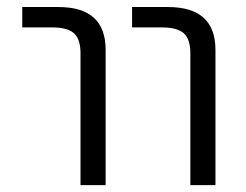

<svg xmlns="http://www.w3.org/2000/svg" viewBox="-20 -540 718 560"><path d="M44.9 -460V-519.5H150.4Q288.1 -519.5 288.1 -394.5V0H214.8V-384.8Q214.8 -425.8 195.8 -442.9Q176.8 -460 132.8 -460ZM365.2 -460V-519.5H469.7Q608.4 -519.5 608.4 -394.5V0H535.2V-384.8Q535.2 -425.8 516.1 -442.9Q497.1 -460 453.1 -460Z"/></svg>

Font: GenEi M Gothic v2 Regular
Style: Regular
Weight: 400
Version: Version 2.0